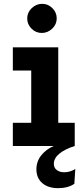

<svg xmlns="http://www.w3.org/2000/svg" viewBox="-20 -762 438 1002"><path d="M122 -666Q122 -697 145.5 -719.5Q169 -742 200 -742Q231 -742 253.5 -719.5Q276 -697 276 -666Q276 -635 252.5 -612.5Q229 -590 198 -590Q167 -590 144.5 -612.5Q122 -635 122 -666ZM373 120 368 197Q353 208 331 214Q309 220 284 220Q231 220 200.5 193.5Q170 167 170 122Q170 80 195.5 48.5Q221 17 260 0H47V-121H143V-394H47V-515H284V-121H370V0Q321 15 291 39Q261 63 261 93Q261 114 276.5 125.5Q292 137 315 137Q345 137 373 120Z"/></svg>

Font: Secular One
Style: Regular
Weight: 400
Designer: Michal Sahar
Foundry: Hagilda
Version: Version 1.000